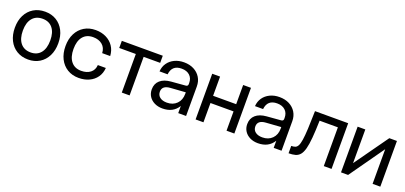

<svg xmlns="http://www.w3.org/2000/svg" viewBox="11 -1237 4160 1974"><g transform="rotate(20 2091.0 -250.0)"><path d="M39.5 -252Q39.5 -330.5 69.2 -389Q99 -447.5 152.8 -480Q206.5 -512.5 278 -512.5Q348.5 -512.5 401.8 -480Q455 -447.5 484.8 -389Q514.5 -330.5 514.5 -252Q514.5 -173.5 484.8 -114.2Q455 -55 401.8 -22.2Q348.5 10.5 278 10.5Q206.5 10.5 152.8 -22.2Q99 -55 69.2 -114.2Q39.5 -173.5 39.5 -252ZM427 -252Q427 -339 387.8 -387Q348.5 -435 278 -435Q206 -435 166.5 -387Q127 -339 127 -252Q127 -164 166.5 -115.5Q206 -67 278 -67Q348.5 -67 387.8 -115.5Q427 -164 427 -252Z M593.5 -252Q593.5 -330.5 623.2 -389Q653 -447.5 706.5 -480Q760 -512.5 831 -512.5Q894.5 -512.5 945.2 -487.8Q996 -463 1026.5 -418Q1057 -373 1060.5 -312H973Q970.5 -370 931.8 -402.5Q893 -435 831 -435Q759 -435 720 -387.2Q681 -339.5 681 -252Q681 -164 720.5 -115.5Q760 -67 831 -67Q892.5 -67 931 -97Q969.5 -127 973 -181.5H1060.5Q1056 -122 1025.5 -79Q995 -36 944.8 -12.8Q894.5 10.5 831 10.5Q760 10.5 706.5 -22.2Q653 -55 623.2 -114.2Q593.5 -173.5 593.5 -252Z M1567.5 -500V-422H1386.5V0H1301V-422H1119.5V-500Z M2004.5 -322.5V0H1918.5V-78Q1864.5 11 1748 11Q1698.5 11 1660.2 -8Q1622 -27 1600.5 -60.2Q1579 -93.5 1579 -137Q1579 -199.5 1621 -236.5Q1663 -273.5 1739.5 -279.5L1893 -292Q1918.5 -293.5 1918.5 -316.5V-330Q1918.5 -381 1885.8 -411.5Q1853 -442 1796.5 -442Q1691 -442 1679.5 -337.5H1591Q1594.5 -389.5 1621.8 -428.5Q1649 -467.5 1694.5 -489.5Q1740 -511.5 1798 -511.5Q1859 -511.5 1905.5 -487.5Q1952 -463.5 1978.2 -421Q2004.5 -378.5 2004.5 -322.5ZM1665.5 -143Q1665.5 -105 1693.8 -83Q1722 -61 1770.5 -61Q1837 -61 1877.8 -102Q1918.5 -143 1918.5 -210.5V-227.5L1754 -216Q1665.5 -210 1665.5 -143Z M2108.5 -500H2194.5V-290H2447V-500H2532.5V0H2447V-211H2194.5V0H2108.5Z M3049 -322.5V0H2963V-78Q2909 11 2792.5 11Q2743 11 2704.8 -8Q2666.5 -27 2645 -60.2Q2623.5 -93.5 2623.5 -137Q2623.5 -199.5 2665.5 -236.5Q2707.5 -273.5 2784 -279.5L2937.5 -292Q2963 -293.5 2963 -316.5V-330Q2963 -381 2930.2 -411.5Q2897.5 -442 2841 -442Q2735.5 -442 2724 -337.5H2635.5Q2639 -389.5 2666.2 -428.5Q2693.5 -467.5 2739 -489.5Q2784.5 -511.5 2842.5 -511.5Q2903.5 -511.5 2950 -487.5Q2996.5 -463.5 3022.8 -421Q3049 -378.5 3049 -322.5ZM2710 -143Q2710 -105 2738.2 -83Q2766.5 -61 2815 -61Q2881.5 -61 2922.2 -102Q2963 -143 2963 -210.5V-227.5L2798.5 -216Q2710 -210 2710 -143Z M3233 -500H3596V0H3511V-424H3311Q3308 -311.5 3301.5 -235.5Q3295 -159.5 3282.5 -112.8Q3270 -66 3249.5 -41.5Q3229 -17 3198.5 -8.5Q3168 0 3125.5 0V-80.5Q3150.5 -80.5 3168.2 -87Q3186 -93.5 3197.5 -115.5Q3209 -137.5 3216 -182.8Q3223 -228 3226.8 -305.2Q3230.5 -382.5 3233 -500Z M3783.5 -500V-131.5L4046 -500H4129.5V0H4045V-379L3777 0H3699.5V-500Z"/></g></svg>

Font: Overused Grotesk
Style: Regular
Weight: 450
Version: Version 0.004